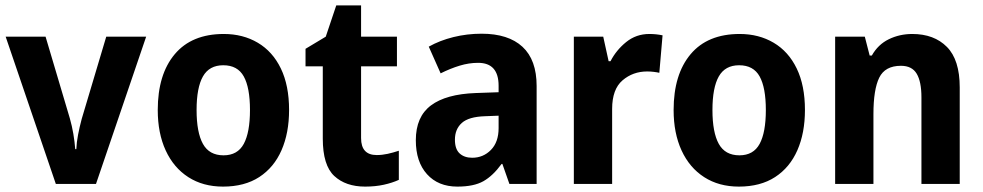

<svg xmlns="http://www.w3.org/2000/svg" viewBox="-20 -682 3647 712"><path d="M187 0 1 -546H149L239 -243Q247 -215 252 -185.5Q257 -156 259 -129H263Q264 -154 269.5 -182.5Q275 -211 283 -241L374 -546H522L336 0Z M1052 -274Q1052 -189 1024 -125Q996 -61 941.5 -25.5Q887 10 807 10Q733 10 678.5 -25Q624 -60 594.5 -124Q565 -188 565 -274Q565 -406 628 -481Q691 -556 810 -556Q881 -556 936 -523.5Q991 -491 1021.5 -428Q1052 -365 1052 -274ZM709 -274Q709 -191 732.5 -148.5Q756 -106 809 -106Q861 -106 884 -148.5Q907 -191 907 -274Q907 -357 884 -398.5Q861 -440 808 -440Q756 -440 732.5 -398.5Q709 -357 709 -274Z M1377 -107Q1397 -107 1417.5 -111.5Q1438 -116 1459 -123V-15Q1435 -4 1403.5 3Q1372 10 1334 10Q1262 10 1219.5 -29.5Q1177 -69 1177 -168V-436H1113V-501L1188 -546L1227 -662H1319V-546H1452V-436H1319V-170Q1319 -107 1377 -107Z M1766 -557Q1865 -557 1917.5 -508.5Q1970 -460 1970 -363V0H1869L1843 -74H1840Q1808 -30 1772.5 -10Q1737 10 1676 10Q1605 10 1563.5 -36Q1522 -82 1522 -162Q1522 -249 1578 -291Q1634 -333 1744 -337L1829 -340V-364Q1829 -449 1753 -449Q1719 -449 1684.5 -438.5Q1650 -428 1614 -410L1570 -509Q1611 -532 1661.5 -544.5Q1712 -557 1766 -557ZM1778 -251Q1718 -249 1692.5 -226Q1667 -203 1667 -164Q1667 -129 1684.5 -113Q1702 -97 1731 -97Q1772 -97 1800.5 -126Q1829 -155 1829 -207V-253Z M2388 -556Q2413 -556 2437 -551L2425 -412Q2417 -414 2404.5 -415.5Q2392 -417 2380 -417Q2327 -417 2288.5 -384Q2250 -351 2250 -278V0H2108V-546H2217L2237 -455H2244Q2265 -496 2302 -526Q2339 -556 2388 -556Z M2965 -274Q2965 -189 2937 -125Q2909 -61 2854.5 -25.5Q2800 10 2720 10Q2646 10 2591.5 -25Q2537 -60 2507.5 -124Q2478 -188 2478 -274Q2478 -406 2541 -481Q2604 -556 2723 -556Q2794 -556 2849 -523.5Q2904 -491 2934.5 -428Q2965 -365 2965 -274ZM2622 -274Q2622 -191 2645.5 -148.5Q2669 -106 2722 -106Q2774 -106 2797 -148.5Q2820 -191 2820 -274Q2820 -357 2797 -398.5Q2774 -440 2721 -440Q2669 -440 2645.5 -398.5Q2622 -357 2622 -274Z M3363 -556Q3444 -556 3491.5 -508Q3539 -460 3539 -358V0H3397V-321Q3397 -379 3379.5 -408.5Q3362 -438 3321 -438Q3262 -438 3240.5 -394Q3219 -350 3219 -259V0H3077V-546H3187L3205 -476H3213Q3236 -517 3276 -536.5Q3316 -556 3363 -556Z"/></svg>

Font: Noto Sans Armenian SemiCondensed
Style: Bold
Weight: 700
Width: 4
Designer: Monotype Design Team
Foundry: Monotype Imaging Inc.
Version: Version 2.008; ttfautohint (v1.8.4.7-5d5b)